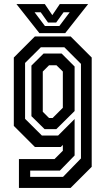

<svg xmlns="http://www.w3.org/2000/svg" viewBox="-20 -718 523 938"><path d="M72.5 200V59H246.5L287 18.5V-10L277 0H150.5L47.5 -103V-437L150.5 -540H325L428 -437V97L325 200ZM127.5 146H288L375.5 56V-406L294.5 -487H179.5L102.5 -410.5V-137.5L184.5 -56H264L344.5 -136.5V41.5L272.5 115.5H127.5ZM198 -87 133.5 -150.5V-397.5L193 -456.5H281L344.5 -393V-175.5L255 -87ZM219.5 -141.5H237L287 -191.5V-368.5L256 -399H219.5L189 -368.5V-172ZM172.5 -556 60.5 -698H199L235.5 -644L272 -698H410.5L298.5 -556ZM199.5 -591H270L320.5 -658H290.5L254.5 -608H214.5L179 -658H149Z"/></svg>

Font: Tourney Condensed SemiBold
Style: Regular
Weight: 600
Width: 3
Designer: Tyler Finck
Foundry: Etcetera Type Co
Version: Version 1.010; ttfautohint (v1.8.3)